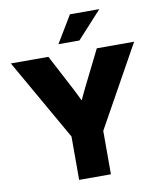

<svg xmlns="http://www.w3.org/2000/svg" viewBox="-100 -1026 922 1104"><g transform="rotate(-10 361.0 -473.5)"><path d="M271.5 0H457V-253.4L720.7 -727.5H502.9L399.9 -520.5C387.7 -496.1 376.5 -471.7 365.2 -447.3C353.5 -471.7 341.8 -496.1 329.1 -520.5L220.2 -727.5H1L271.5 -253.4ZM289.6 -789.1H412.1L556.2 -946.8H384.8Z"/></g></svg>

Font: Raveo Display Display ExtraBold
Style: Regular
Weight: 800
Designer: Jakub Foglar, Rasmus Andersson (Inter)
Foundry: Jakubfoglar.com
Version: Version 1.100;Glyphs 3.2.3 (3260)